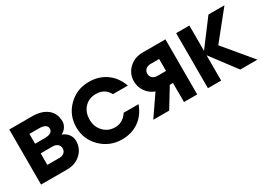

<svg xmlns="http://www.w3.org/2000/svg" viewBox="-23 -1114 2278 1673"><g transform="rotate(-30 1116.5 -277.0)"><path d="M54 0V-554H282Q380 -554 435.5 -509Q491 -464 491 -384Q491 -354 472.5 -327Q454 -300 426 -288Q464 -274 486.5 -244.5Q509 -215 509 -179Q509 -102 454.5 -51Q400 0 317 0ZM187 -334H281Q364 -334 364 -384Q364 -433 281 -433H187ZM187 -121H308Q338 -121 356.5 -137Q375 -153 375 -179Q375 -205 356.5 -221Q338 -237 308 -237H187Z M990 -182H1140Q1106 -88 1034 -37.5Q962 13 865 13Q742 13 655.5 -71.5Q569 -156 569 -277Q569 -399 653.5 -483Q738 -567 861 -567Q960 -567 1033.5 -515Q1107 -463 1140 -369H990Q950 -445 861 -445Q791 -445 747 -398.5Q703 -352 703 -278Q703 -205 749 -157Q795 -109 864 -109Q943 -109 990 -182Z M1492 -313V-433H1405Q1375 -433 1356.5 -416Q1338 -399 1338 -373Q1338 -347 1356.5 -330Q1375 -313 1405 -313ZM1183 0 1323 -204Q1269 -224 1236.5 -270Q1204 -316 1204 -373Q1204 -450 1259 -502Q1314 -554 1396 -554H1625V0H1492V-192H1460L1343 0Z M1733 0V-554H1866V-299L2058 -554H2219L1998 -279L2231 0H2058L1866 -255V0Z"/></g></svg>

Font: Involve
Style: Bold
Weight: 700
Designer: Stefan Peev
Foundry: Context Ltd.
Version: Version 1.001